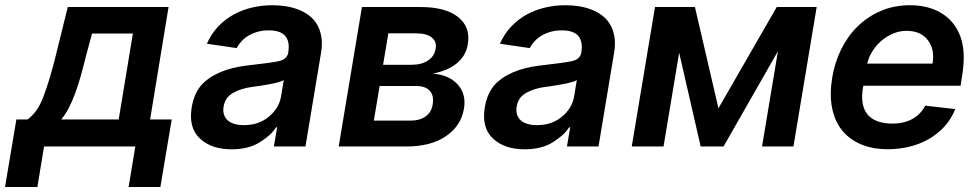

<svg xmlns="http://www.w3.org/2000/svg" viewBox="-73 -573 3826 751"><path d="M-53.3 158.4 -8.9 -105.8H34.4Q54 -119.3 69.8 -141.9Q85.6 -164.4 98 -197.8Q122.2 -262.8 144.9 -354.4L192.1 -545.5H586.3L514.2 -105.8H598.7L554.3 158.4H430L456.3 0H99.4L73.2 158.4ZM166.5 -105.8H391.3L446.7 -441.8H286.9L263.5 -354.4Q252.8 -311.1 242.4 -274Q231.9 -236.9 220.3 -206Q208.8 -175.1 195.7 -150Q182.5 -125 166.5 -105.8Z M676.8 -153.1Q687.1 -214.5 722.7 -248.6Q741.5 -266.3 763.8 -278.6Q786.2 -290.8 810.7 -299Q835.2 -307.2 860.8 -311.8Q886.4 -316.4 911.2 -318.9Q984.7 -327.1 1017.4 -333.8Q1050.1 -340.9 1054.7 -367.9V-370Q1061.1 -410.9 1042.6 -432.5Q1024.1 -454.2 978 -454.2Q954.5 -454.2 934.8 -448.7Q915.1 -443.2 899.3 -433.8Q883.5 -424.4 871.8 -411.8Q860.1 -399.1 852.6 -384.9L736.2 -402Q753.2 -440.7 780.2 -469.1Q807.2 -497.5 840.7 -516Q874.3 -534.4 913 -543.5Q951.7 -552.6 992.5 -552.6Q1018.5 -552.6 1044.2 -548.7Q1070 -544.7 1093 -536Q1116.1 -527.3 1135.3 -513Q1154.5 -498.6 1166.9 -477.8Q1179.3 -457 1183.9 -429Q1188.6 -400.9 1182.5 -365.1L1121.8 0H998.2L1011 -74.9H1006.7Q995.4 -57.5 979 -43Q962.7 -28.4 940.3 -14.9Q897.4 11 832.4 11Q754.3 11 709.2 -30.9Q663.7 -73.2 676.8 -153.1ZM881 -83.5Q939.3 -83.5 979 -116.8Q1018.8 -150.2 1026.3 -195.7L1036.9 -259.9Q1032.3 -256.7 1023.3 -253.7Q1014.2 -250.7 1002.7 -248Q991.1 -245.4 978.3 -243.1Q965.6 -240.8 953.5 -238.8Q941.4 -236.9 931.3 -235.4Q921.2 -234 915.1 -233.3Q892.8 -230.5 873.9 -224.6Q855.1 -218.8 839.1 -209.9Q807.2 -192.5 801.5 -155.2Q798.7 -137.8 803.3 -124.3Q807.9 -110.8 818.4 -101.7Q828.8 -92.7 844.8 -88.1Q860.8 -83.5 881 -83.5Z M1342.7 -545.5H1572.1Q1669 -545.5 1718.4 -506.7Q1768.5 -467.3 1756.7 -398.8Q1752.8 -375.7 1741.5 -357.1Q1730.1 -338.4 1712.4 -324.2Q1694.6 -310 1671.2 -300.2Q1647.7 -290.5 1620 -285.2Q1684.3 -279.5 1717.3 -242.5Q1751.4 -204.9 1741.8 -148.1Q1730.8 -81 1671.5 -40.5Q1612.6 0 1516.3 0H1251.8ZM1389.2 -101.2H1533Q1569.6 -101.2 1592.3 -118.1Q1615.1 -134.9 1619.3 -164.1Q1625.4 -198.5 1608.3 -217.5Q1591.3 -236.5 1555.8 -236.5H1411.9ZM1425.4 -319.6H1536.6Q1576.3 -319.6 1601.4 -336.5Q1626.4 -353.3 1631 -382.5Q1636 -410.5 1615.8 -426.5Q1595.5 -442.5 1554.7 -442.5H1446Z M1823.2 -153.1Q1833.5 -214.5 1869 -248.6Q1887.8 -266.3 1910.2 -278.6Q1932.5 -290.8 1957 -299Q1981.5 -307.2 2007.1 -311.8Q2032.7 -316.4 2057.5 -318.9Q2131 -327.1 2163.7 -333.8Q2196.4 -340.9 2201 -367.9V-370Q2207.4 -410.9 2188.9 -432.5Q2170.5 -454.2 2124.3 -454.2Q2100.9 -454.2 2081.1 -448.7Q2061.4 -443.2 2045.6 -433.8Q2029.8 -424.4 2018.1 -411.8Q2006.4 -399.1 1998.9 -384.9L1882.5 -402Q1899.5 -440.7 1926.5 -469.1Q1953.5 -497.5 1987 -516Q2020.6 -534.4 2059.3 -543.5Q2098 -552.6 2138.8 -552.6Q2164.8 -552.6 2190.5 -548.7Q2216.3 -544.7 2239.3 -536Q2262.4 -527.3 2281.6 -513Q2300.8 -498.6 2313.2 -477.8Q2325.6 -457 2330.3 -429Q2334.9 -400.9 2328.8 -365.1L2268.1 0H2144.5L2157.3 -74.9H2153.1Q2141.7 -57.5 2125.4 -43Q2109 -28.4 2086.6 -14.9Q2043.7 11 1978.7 11Q1900.6 11 1855.5 -30.9Q1810 -73.2 1823.2 -153.1ZM2027.3 -83.5Q2085.6 -83.5 2125.4 -116.8Q2165.1 -150.2 2172.6 -195.7L2183.2 -259.9Q2178.6 -256.7 2169.6 -253.7Q2160.5 -250.7 2149 -248Q2137.4 -245.4 2124.6 -243.1Q2111.9 -240.8 2099.8 -238.8Q2087.7 -236.9 2077.6 -235.4Q2067.5 -234 2061.4 -233.3Q2039.1 -230.5 2020.2 -224.6Q2001.4 -218.8 1985.4 -209.9Q1953.5 -192.5 1947.8 -155.2Q1945 -137.8 1949.6 -124.3Q1954.2 -110.8 1964.7 -101.7Q1975.1 -92.7 1991.1 -88.1Q2007.1 -83.5 2027.3 -83.5Z M2489 -545.5H2645.2L2737.2 -149.5L2965.2 -545.5H3121.4L3030.5 0H2907.7L2969.8 -372.5L2757.1 0H2667.6L2583.5 -366.8L2522.4 0H2398.1Z M3182.2 -269.5Q3191.8 -328.1 3217 -379.6Q3242.2 -431.1 3281.4 -469.6Q3320.7 -508.2 3372.5 -530.4Q3424.4 -552.6 3487.2 -552.6Q3519.5 -552.6 3549.5 -545.6Q3579.5 -538.7 3604.9 -524.3Q3630.3 -509.9 3650.2 -487.4Q3670.1 -464.8 3682.2 -433.6Q3706.3 -372.2 3690.3 -277L3684.3 -237.6H3304L3303.6 -235.8Q3296.2 -197.8 3301 -170.1Q3305.8 -142.4 3321 -124.5Q3336.3 -106.5 3361.2 -98Q3386 -89.5 3418.7 -89.5Q3461.6 -89.5 3494.3 -106.9Q3527 -124.3 3546.2 -159.8L3663.7 -146.3Q3647 -105.8 3619.5 -76.3Q3592 -46.9 3557.2 -27.5Q3522.4 -8.2 3482.2 1.2Q3442.1 10.7 3400.2 10.7Q3338.8 10.7 3293 -9.2Q3247.2 -29.1 3218.9 -65.5Q3190.7 -101.9 3181.1 -153.8Q3171.5 -205.6 3182.2 -269.5ZM3319.2 -324.2H3574.6Q3583.8 -380.7 3556.1 -416.2Q3528.4 -452.4 3472.7 -452.4Q3446 -452.4 3420.8 -441.9Q3395.6 -431.5 3375 -413.9Q3354.4 -396.3 3339.7 -373Q3324.9 -349.8 3319.2 -324.2Z"/></svg>

Font: Inter P Semi Bold
Style: Italic
Weight: 600
Italic angle: 9.39999°
Designer: Rasmus Andersson
Foundry: rsms
Version: Version 3.018;git-588b23468